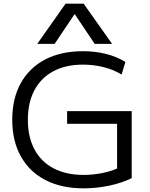

<svg xmlns="http://www.w3.org/2000/svg" viewBox="-20 -1020 820 1050"><path d="M437.7 10Q316.3 10 228.8 -35.2Q141.3 -80.3 94.2 -164.5Q47 -248.7 47 -365Q47 -481.7 93.8 -565.7Q140.7 -649.7 227.2 -694.8Q313.7 -740 433.7 -740Q499.7 -740 558.8 -725.3Q618 -710.7 665.7 -681.3L645 -612.3Q601 -639.3 546.7 -652.9Q492.3 -666.6 433.7 -666.6Q339.7 -666.6 272.2 -630.6Q204.7 -594.6 168.6 -527.1Q132.4 -459.6 132.4 -365Q132.4 -270.4 168.6 -202.9Q204.7 -135.4 273.2 -99.4Q341.7 -63.4 437.7 -63.4Q490.7 -63.4 543.1 -74.4Q595.6 -85.4 635.3 -105.4L620.3 -73.7V-343H347V-412.4H700.3V-46Q648 -19.7 577.8 -4.8Q507.7 10 437.7 10ZM183.6 -780 338.6 -1000H437.4L593 -780H497.9L389.3 -941.9H387.3L278.7 -780Z"/></svg>

Font: M PLUS 1 Thin
Style: Regular
Weight: 100
Designer: Coji Morishita
Foundry: UNDERFOREST DESIGN
Version: Version 1.001